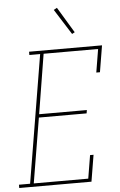

<svg xmlns="http://www.w3.org/2000/svg" viewBox="-91 -1003 654 1046"><g transform="rotate(-5 235.5 -480.0)"><path d="M-29 0V-18H32L148 -717H89V-735H488L464 -590H444L465 -717H167L114 -391H375L372 -373H111L52 -18H350L371 -145H390L366 0ZM331 -811 243 -950 261 -960 346 -819Z"/></g></svg>

Font: Iosevka Curly Slab ThObl
Style: Regular
Weight: 100
Italic angle: -9°
Monospace: yes
Designer: Belleve Invis
Foundry: Belleve Invis
Version: Version 11.0.0; ttfautohint (v1.8.3)